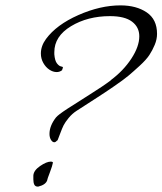

<svg xmlns="http://www.w3.org/2000/svg" viewBox="-20 -677 604 714"><path d="M428 -657Q487 -657 525.5 -631Q564 -605 564 -551Q564 -531 555.5 -510.5Q547 -490 535.5 -472.5Q524 -455 499.5 -432.5Q475 -410 457 -395Q439 -380 402.5 -355Q366 -330 344 -316Q322 -302 279 -274Q270 -268 265 -265Q248 -254 235 -238Q222 -222 216.5 -211Q211 -200 204 -181Q197 -162 194 -155H193Q190 -152 187.5 -150Q185 -148 182 -148Q175 -148 169.5 -157Q164 -166 164 -179Q164 -209 188 -240Q196 -250 230.5 -272.5Q265 -295 314.5 -326Q364 -357 393 -379H392Q439 -414 468.5 -459Q498 -504 498 -542Q498 -576 471 -596.5Q444 -617 389 -617Q306 -617 244 -579.5Q182 -542 182 -483Q182 -479 182 -475Q184 -451 192 -441Q200 -431 207 -430Q214 -429 214 -426Q214 -425 213.5 -424Q213 -423 212.5 -421Q212 -419 211 -417V-416Q202 -409 191 -409Q177 -409 163.5 -418Q150 -427 141 -443Q132 -459 132 -478Q132 -506 151 -532Q190 -585 271.5 -621Q353 -657 428 -657ZM177 -73Q175 -61 165.5 -36Q156 -11 156 -9V-8Q151 10 122 17H121Q111 17 107.5 9.5Q104 2 104 -10Q104 -13 104 -17.5Q104 -22 104 -24Q105 -43 129 -59.5Q153 -76 169 -76Q172 -76 173.5 -75.5Q175 -75 177 -73Z"/></svg>

Font: Bilbo Swash Caps
Style: Regular
Weight: 400
Designer: Robert E. Leuschke
Foundry: Robert E. Leuschke
Version: Version 1.003